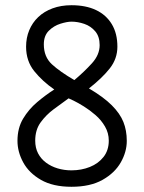

<svg xmlns="http://www.w3.org/2000/svg" viewBox="-20 -712 553 736"><path d="M254 4Q183 4 137 -22.5Q91 -49 69 -89.5Q47 -130 47 -172Q47 -221 68.5 -257Q90 -293 122.5 -320.5Q155 -348 188 -369Q143 -400 111.5 -439Q80 -478 80 -533Q80 -567 92 -596Q104 -625 126.5 -646.5Q149 -668 181.5 -680Q214 -692 254 -692Q309 -692 348 -673.5Q387 -655 408.5 -619.5Q430 -584 430 -533Q430 -487 401 -450Q372 -413 321 -373Q377 -340 408.5 -308.5Q440 -277 453 -244.5Q466 -212 466 -172Q466 -130 443 -89.5Q420 -49 373 -22.5Q326 4 254 4ZM254 -59Q292 -59 324.5 -72Q357 -85 377 -110.5Q397 -136 397 -173Q397 -202 382.5 -227Q368 -252 346 -271Q324 -290 301.5 -304Q279 -318 262.5 -326Q246 -334 243 -335Q215 -315 185.5 -293Q156 -271 135.5 -242.5Q115 -214 115 -173Q115 -145 126 -124Q137 -103 156.5 -88.5Q176 -74 201 -66.5Q226 -59 254 -59ZM265 -405Q303 -437 332.5 -469.5Q362 -502 362 -539Q362 -572 345 -592Q328 -612 303 -620.5Q278 -629 254 -629Q237 -629 211.5 -621Q186 -613 167 -594Q148 -575 148 -542Q148 -494 179 -465.5Q210 -437 265 -405Z"/></svg>

Font: Kreon Light
Style: Regular
Weight: 300
Designer: Julia Petretta
Foundry: Julia Petretta and Eli Heuer
Version: Version 2.002